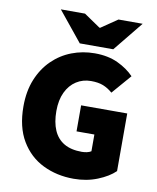

<svg xmlns="http://www.w3.org/2000/svg" viewBox="-94 -933 834 1017"><g transform="rotate(10 323.0 -424.0)"><path d="M372 12Q281 12 206.5 -24.5Q132 -61 88 -135Q44 -209 44 -320Q44 -402 70 -465.5Q96 -529 141 -573Q186 -617 244.5 -639.5Q303 -662 368 -662Q440 -662 493 -637Q546 -612 580 -576L490 -472Q466 -493 439.5 -503.5Q413 -514 374 -514Q330 -514 295 -491.5Q260 -469 240 -427Q220 -385 220 -326Q220 -265 238.5 -222.5Q257 -180 294.5 -158Q332 -136 390 -136Q404 -136 417.5 -139Q431 -142 440 -148V-238H344V-378H592V-68Q558 -35 499.5 -11.5Q441 12 372 12ZM280 -700 150 -860H280L368 -800H372L460 -860H590L460 -700Z"/></g></svg>

Font: Source Sans 3 ExtraLight Black
Style: Regular
Weight: 900
Version: Version 3.052;hotconv 1.1.0;makeotfexe 2.6.0